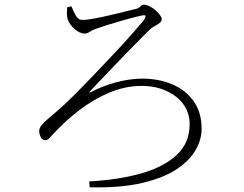

<svg xmlns="http://www.w3.org/2000/svg" viewBox="-20 -767 1040 818"><path d="M284 -740 266 -736Q265 -723 265 -708.5Q265 -694 269 -683Q272 -674 279.5 -663.5Q287 -653 297 -644Q307 -635 318.5 -629.5Q330 -624 340 -624Q351 -624 361.5 -631Q372 -638 388 -644Q402 -649 428 -657.5Q454 -666 483.5 -674.5Q513 -683 539 -690Q565 -697 580 -700Q600 -705 600 -698.5Q600 -692 592 -680Q578 -663 546 -626.5Q514 -590 471 -544Q428 -498 381.5 -449.5Q335 -401 293 -359Q251 -317 220 -291Q203 -276 186 -262Q169 -248 158 -235Q147 -222 147 -209Q147 -196 153.5 -183Q160 -170 172 -170Q181 -170 187 -175.5Q193 -181 203 -192Q255 -249 316.5 -296.5Q378 -344 446 -372.5Q514 -401 583 -401Q642 -401 688.5 -380Q735 -359 761.5 -322.5Q788 -286 788 -238Q788 -159 733.5 -107.5Q679 -56 582.5 -28.5Q486 -1 360 6L362 31Q494 34 585.5 12.5Q677 -9 732.5 -46Q788 -83 813.5 -128Q839 -173 839 -218Q839 -287 806 -334.5Q773 -382 715.5 -407Q658 -432 586 -432Q535 -432 477.5 -417Q420 -402 370 -376Q362 -372 360.5 -373Q359 -374 366 -381Q380 -396 404.5 -421.5Q429 -447 458.5 -478Q488 -509 518.5 -540.5Q549 -572 575 -598Q601 -624 617 -640Q627 -650 639 -656Q651 -662 660 -669Q669 -676 669 -686Q669 -693 661 -703.5Q653 -714 641.5 -724Q630 -734 617 -740.5Q604 -747 593 -747Q584 -747 577.5 -739Q571 -731 555 -728Q543 -725 520.5 -719.5Q498 -714 471 -707.5Q444 -701 416.5 -695Q389 -689 366.5 -685.5Q344 -682 332 -682Q313 -682 303 -700.5Q293 -719 284 -740Z"/></svg>

Font: Early Summer Mincho VF
Style: Regular
Weight: 250
Designer: GuiWonder
Version: Version 1.002